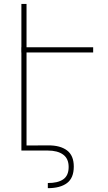

<svg xmlns="http://www.w3.org/2000/svg" viewBox="-20 -770 551 982"><path d="M115.7 -501.5V-25.9L226.6 -26.4Q288.1 -26.9 322.8 -0.7Q357.4 25.4 357.4 82Q357.4 140.1 322.8 166.3Q288.1 192.4 224.6 192.4V166Q274.9 166.5 303 147.5Q331.1 128.4 331.1 84Q331.1 41 302.7 20.5Q274.4 0 224.6 0H89.4V-501.5H88.9V-528.3H89.4V-750H115.7V-528.3H456.5V-501.5Z"/></svg>

Font: Mardoto Thin
Style: Regular
Weight: 250
Designer: Christian Robertson, Vahan Hovhannisyan
Foundry: Google
Version: Version 1.000